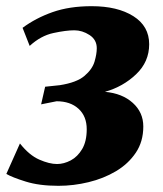

<svg xmlns="http://www.w3.org/2000/svg" viewBox="-34 -587 528 621"><path d="M155 14Q93 14 49 0.2Q5 -13.5 -13.5 -24.5L30.5 -123Q60.5 -85 93 -70.8Q125.5 -56.5 150.5 -56.5Q172.5 -56.5 194.8 -68.2Q217 -80 231.8 -105Q246.5 -130 246.5 -169Q246.5 -211 220 -235.2Q193.5 -259.5 149 -259.5L99 -249.5L112 -306.5L159.5 -311.5Q214 -320 239.2 -341.5Q264.5 -363 271.8 -387.8Q279 -412.5 279 -431Q279 -458.5 255.5 -473.8Q232 -489 206.5 -489Q179.5 -489 138.8 -480.2Q98 -471.5 62 -438.5L39 -497Q81.5 -528.5 136 -547.8Q190.5 -567 262.5 -567Q346 -567 397.2 -534.8Q448.5 -502.5 448.5 -444Q448.5 -387 406.2 -346.8Q364 -306.5 305.5 -290Q361.5 -285 395.5 -254.2Q429.5 -223.5 429.5 -178Q429.5 -129 405.2 -93Q381 -57 341 -33.2Q301 -9.5 252.5 2.2Q204 14 155 14Z"/></svg>

Font: Merriweather Black
Style: Italic
Weight: 900
Italic angle: -7.8°
Designer: Eben Sorkin
Foundry: Eben Sorkin
Version: Version 2.200;gftools[0.9.31]